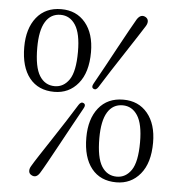

<svg xmlns="http://www.w3.org/2000/svg" viewBox="-52 -762 760 826"><g transform="rotate(5 328.0 -349.0)"><path d="M180 -711Q245.5 -711 284.2 -664.5Q323 -618 323 -537.5Q323 -450 283.2 -402Q243.5 -354 180 -354Q111 -354 73 -401.5Q35 -449 35 -535Q35 -615 73.2 -663Q111.5 -711 180 -711ZM267 -534.5Q267 -613.5 243.2 -650Q219.5 -686.5 179 -686.5Q136.5 -686.5 113.8 -649.2Q91 -612 91 -537.5Q91 -453 114.5 -415.8Q138 -378.5 180 -378.5Q218.5 -378.5 242.8 -414Q267 -449.5 267 -534.5ZM368 -391Q358 -375.5 347 -382Q336.5 -388 346 -404.5Q365 -438 388.5 -481.2Q412 -524.5 435.5 -567.8Q459 -611 478 -645.2Q497 -679.5 506.5 -695.5Q523 -721 544.5 -708.5Q554 -702.5 554.8 -692.2Q555.5 -682 548.5 -670.5Q539.5 -656 518.2 -623.2Q497 -590.5 469.8 -549Q442.5 -507.5 415.5 -465.8Q388.5 -424 368 -391ZM289.5 -307.5Q299.5 -323 311 -316.5Q322 -310 312 -293.5Q294 -261 270.2 -217.8Q246.5 -174.5 222.8 -131Q199 -87.5 179.8 -52.8Q160.5 -18 150.5 -2Q134.5 24 113 11Q103.5 5.5 102.8 -5Q102 -15.5 109 -27Q117.5 -42 139.2 -75.2Q161 -108.5 188.5 -150.2Q216 -192 243 -233.8Q270 -275.5 289.5 -307.5ZM480 -346.5Q545.5 -346.5 584.2 -300Q623 -253.5 623 -173Q623 -85.5 583.2 -37.5Q543.5 10.5 480 10.5Q411 10.5 373 -37Q335 -84.5 335 -170.5Q335 -250.5 373.2 -298.5Q411.5 -346.5 480 -346.5ZM567 -170Q567 -249 543.2 -285.5Q519.5 -322 479 -322Q436.5 -322 413.8 -284.8Q391 -247.5 391 -173Q391 -88.5 414.5 -51.2Q438 -14 480 -14Q518.5 -14 542.8 -49.5Q567 -85 567 -170Z"/></g></svg>

Font: Fraunces 72pt Soft Light
Style: Regular
Weight: 300
Version: Version 1.000;[b76b70a41]